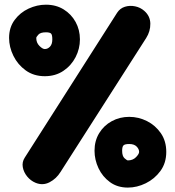

<svg xmlns="http://www.w3.org/2000/svg" viewBox="-20 -745 763 835"><path d="M19.5 -580.1Q19.5 -625.5 43.5 -658Q67.4 -690.4 104.2 -707.5Q141.1 -724.6 179.7 -724.6Q223.6 -724.6 256.8 -704.1Q290 -683.6 308.8 -649.4Q327.6 -615.2 327.6 -573.7Q327.6 -533.2 308.8 -496.6Q290 -460 255.6 -436.8Q221.2 -413.6 174.8 -413.6Q127 -413.6 92 -438.7Q57.1 -463.9 38.3 -502.2Q19.5 -540.5 19.5 -580.1ZM607.4 -697.8Q633.3 -675.3 633.8 -642.1Q634.3 -608.9 615.7 -579.6L243.2 2.9Q225.1 32.2 195.6 47.6Q166 63 134.3 49.8Q113.3 41 98.1 22.5Q83 3.9 79.1 -18.1Q75.2 -40 87.4 -59.1L489.3 -689.5Q502 -709 523.2 -715.6Q544.4 -722.2 567.4 -717.5Q590.3 -712.9 607.4 -697.8ZM137.7 -580.1Q137.7 -559.1 151.4 -545.4Q165 -531.7 174.8 -531.7Q187.5 -531.7 197.5 -542.2Q207.5 -552.7 207.5 -573.7Q207.5 -593.8 201.9 -599.1Q196.3 -604.5 179.7 -604.5Q155.8 -604.5 146.7 -594.2Q137.7 -584 137.7 -580.1ZM536.1 70.8Q490.7 70.8 458.3 47.1Q425.8 23.4 408.4 -13.4Q391.1 -50.3 391.1 -89.4Q391.1 -132.8 411.4 -166Q431.6 -199.2 466.1 -218Q500.5 -236.8 542 -236.8Q582.5 -236.8 619.4 -218.3Q656.2 -199.7 679.7 -165.5Q703.1 -131.3 703.1 -84.5Q703.1 -36.1 677.7 -1.5Q652.3 33.2 614 52Q575.7 70.8 536.1 70.8ZM536.1 -47.4Q557.6 -47.4 571.3 -61.3Q585 -75.2 585 -84.5Q585 -96.7 574.2 -107.7Q563.5 -118.7 542 -118.7Q522.5 -118.7 516.8 -112.5Q511.2 -106.4 511.2 -89.4Q511.2 -65.9 521.7 -56.6Q532.2 -47.4 536.1 -47.4Z"/></svg>

Font: Mikhak-DS2-FD Black
Style: Regular
Weight: 900
Designer: Amin Abedi
Version: Version 3.2